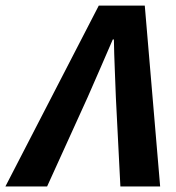

<svg xmlns="http://www.w3.org/2000/svg" viewBox="-82 -672 634 692"><path d="M-62.5 0 274 -651.8H439.8L495.2 0H351.9L335.6 -320.9Q333.8 -372.4 331.6 -424.8Q329.4 -477.2 328.5 -529.7H324.5Q301.6 -477.4 279.2 -425.2Q256.8 -373.1 233.6 -320.9L87.8 0Z"/></svg>

Font: Source Sans 3
Style: Italic
Weight: 200
Italic angle: -11°
Designer: Paul D. Hunt
Foundry: Adobe
Version: Version 3.046;hotconv 1.0.118;makeotfexe 2.5.65603